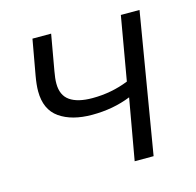

<svg xmlns="http://www.w3.org/2000/svg" viewBox="-84 -619 718 705"><g transform="rotate(-15 275.0 -266.0)"><path d="M238 -205Q161 -205 114.5 -237.5Q68 -270 68 -340Q68 -364 74 -398L98 -532H169L145 -396Q140 -369 140 -350Q140 -305 169.5 -284.5Q199 -264 255 -264Q327 -264 392 -290L434 -532H505L416 0H344L385 -232Q318 -205 238 -205Z"/></g></svg>

Font: Nebula Sans Book
Style: Regular
Weight: 400
Italic angle: -9°
Designer: Paul D. Hunt for Adobe (as Source Sans)
Foundry: Nebula Entertainment & Broadcasting LLC
Version: Version 1.010